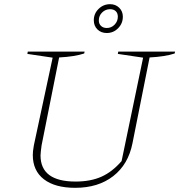

<svg xmlns="http://www.w3.org/2000/svg" viewBox="-20 -891 858 919"><path d="M340 8Q243 8 190 -33Q137 -74 137 -149Q137 -157 138 -168Q139 -179 142 -195L232 -615L111 -633L113 -644H385L383 -635Q338 -620 263 -616L179 -195Q177 -179 175.5 -167Q174 -155 174 -147Q174 -22 342 -22Q413 -22 465 -45Q517 -68 562 -120L665 -615L544 -633L546 -644H818L816 -635Q771 -620 696 -616L614 -205Q594 -104 522 -48Q450 8 340 8ZM491 -733Q464 -733 446.5 -750Q429 -767 429 -794Q429 -826 452 -848.5Q475 -871 507 -871Q533 -871 550.5 -854Q568 -837 568 -811Q568 -779 545.5 -756Q523 -733 491 -733ZM491 -757Q513 -757 528.5 -773Q544 -789 544 -811Q544 -828 534 -837.5Q524 -847 507 -847Q485 -847 469 -831.5Q453 -816 453 -793Q453 -777 463.5 -767Q474 -757 491 -757Z"/></svg>

Font: Piazzolla SC Thin
Style: Italic
Weight: 100
Italic angle: -11.3°
Designer: Juan Pablo del Peral
Foundry: Huerta Tipografica
Version: Version 1.330